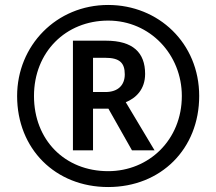

<svg xmlns="http://www.w3.org/2000/svg" viewBox="-20 -837 872 774"><path d="M416 -83C629 -83 783 -237 783 -450C783 -663 619 -817 416 -817C207 -817 49 -653 49 -450C49 -237 203 -83 416 -83ZM416 -147C241 -147 117 -273 117 -450C117 -627 245 -754 416 -754C585 -754 713 -617 713 -450C713 -273 580 -147 416 -147ZM274 -231H355V-399H417L512 -231H603L487 -425C527 -441 565 -476 565 -539C565 -625 516 -673 407 -673H274ZM405 -466H355V-604H404C462 -604 483 -584 483 -537C483 -495 457 -466 405 -466Z"/></svg>

Font: Noto Sans Kannada UI
Style: Bold
Weight: 700
Designer: Jelle Bosma - Monotype Design Team
Foundry: Monotype Imaging Inc.
Version: Version 2.005